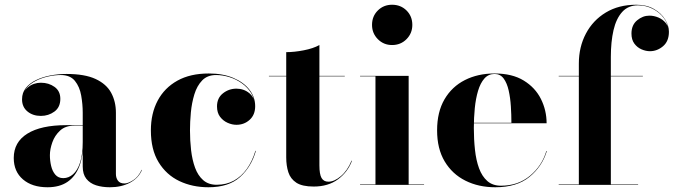

<svg xmlns="http://www.w3.org/2000/svg" viewBox="-20 -780 2842 810"><path d="M443.5 10Q411.5 10 385.5 1.8Q359.5 -6.5 344.2 -25.8Q329 -45 329 -77.5V-304.5Q329 -340.5 322.5 -377.2Q316 -414 296 -438.8Q276 -463.5 236 -463.5Q211.5 -463.5 183.8 -457.5Q156 -451.5 131.2 -439Q106.5 -426.5 90.8 -407.2Q75 -388 75 -361H74Q74 -392.5 97.8 -411.8Q121.5 -431 152.5 -431Q185.5 -431 210 -413.5Q234.5 -396 234.5 -363Q234.5 -327.5 209.5 -309.2Q184.5 -291 152.5 -291Q118.5 -291 95.8 -309.8Q73 -328.5 73 -361Q73 -389 89.2 -409.2Q105.5 -429.5 132.8 -442.5Q160 -455.5 193.5 -461.8Q227 -468 261 -468Q337.5 -468 383.2 -446.8Q429 -425.5 449 -388.5Q469 -351.5 469 -304.5V-46Q469 -29.5 477.5 -17.8Q486 -6 505.5 -6Q520 -6 541.8 -19.8Q563.5 -33.5 577.5 -63.5L579 -63Q564 -28 527.8 -9Q491.5 10 443.5 10ZM180.5 10Q115.5 10 76.8 -23.2Q38 -56.5 38 -113.5Q38 -180.5 95.5 -216.2Q153 -252 259.5 -252H375.5V-250H294Q256 -250 233.5 -229.2Q211 -208.5 200.8 -179.5Q190.5 -150.5 190.5 -125.5Q190.5 -102 195.8 -79.8Q201 -57.5 213.5 -43Q226 -28.5 247 -28.5Q269.5 -28.5 288.2 -44.8Q307 -61 318 -94.8Q329 -128.5 329 -180.5H331Q331 -121 314.5 -78.2Q298 -35.5 264.8 -12.8Q231.5 10 180.5 10Z M859.5 10Q791.5 10 736.5 -16.2Q681.5 -42.5 649 -95.8Q616.5 -149 616.5 -230Q616.5 -301.5 645.2 -355.5Q674 -409.5 728.5 -439.8Q783 -470 861 -470Q920 -470 964 -451.5Q1008 -433 1032.2 -401.8Q1056.5 -370.5 1056.5 -332Q1056.5 -295.5 1033.2 -274.5Q1010 -253.5 977.5 -253.5Q959 -253.5 940 -262Q921 -270.5 908.2 -287.5Q895.5 -304.5 895.5 -331Q895.5 -366.5 920.5 -386.2Q945.5 -406 977.5 -406Q1008.5 -406 1032 -386.8Q1055.5 -367.5 1055.5 -332H1054.5Q1054.5 -362.5 1039.8 -386.8Q1025 -411 1001 -428.2Q977 -445.5 948.2 -454.5Q919.5 -463.5 891.5 -463.5Q855 -463.5 833 -440.8Q811 -418 800 -382Q789 -346 785.2 -305.8Q781.5 -265.5 781.5 -230Q781.5 -187 786.2 -146Q791 -105 803 -72.2Q815 -39.5 837.2 -20Q859.5 -0.5 894 -0.5Q935 -0.5 967 -18.2Q999 -36 1021.8 -68.2Q1044.5 -100.5 1057.5 -143.5H1059.5Q1040 -75.5 992.2 -32.8Q944.5 10 859.5 10Z M1303.5 7Q1255 7 1230.2 -9.2Q1205.5 -25.5 1196.5 -53.2Q1187.5 -81 1187.5 -116V-560Q1221.5 -560 1261.5 -567.8Q1301.5 -575.5 1327.5 -590V-82.5Q1327.5 -45 1336.5 -29.2Q1345.5 -13.5 1365.5 -13.5Q1390.5 -13.5 1418.2 -37Q1446 -60.5 1463 -102H1465Q1447 -54 1405.8 -23.5Q1364.5 7 1303.5 7ZM1114.5 -458V-460H1434.5V-458Z M1634 -590Q1598.5 -590 1574 -614.8Q1549.5 -639.5 1549.5 -675Q1549.5 -711.5 1574 -735.8Q1598.5 -760 1634 -760Q1670.5 -760 1695 -735.8Q1719.5 -711.5 1719.5 -675Q1719.5 -639.5 1695 -614.8Q1670.5 -590 1634 -590ZM1704 -460V-2H1769V0H1499V-2H1564V-458H1499V-460Z M2069.5 10Q1999 10 1943.5 -17.8Q1888 -45.5 1856 -99Q1824 -152.5 1824 -230Q1824 -307.5 1855.2 -361Q1886.5 -414.5 1941.2 -442.2Q1996 -470 2066.5 -470Q2141 -470 2189.5 -440.2Q2238 -410.5 2262 -362.5Q2286 -314.5 2286 -260H1891V-262H2137.5Q2137.5 -295.5 2135.2 -331.2Q2133 -367 2126 -398.2Q2119 -429.5 2104.8 -448.8Q2090.5 -468 2066.5 -468Q2040.5 -468 2023.5 -448.8Q2006.5 -429.5 1996.8 -396.8Q1987 -364 1983 -323.5Q1979 -283 1979 -240Q1979 -192 1983.8 -148Q1988.5 -104 2001 -70Q2013.5 -36 2036 -16.2Q2058.5 3.5 2093.5 3.5Q2165.5 3.5 2216 -38.5Q2266.5 -80.5 2285 -143H2287Q2267.5 -78 2214 -34Q2160.5 10 2069.5 10Z M2422 0V-511.5Q2422 -582 2451.8 -638.2Q2481.5 -694.5 2535.8 -727.2Q2590 -760 2664 -760Q2708 -760 2738.8 -742.2Q2769.5 -724.5 2785.8 -698.2Q2802 -672 2802 -646Q2802 -606 2777.2 -585Q2752.5 -564 2722 -564Q2704.5 -564 2686.5 -571.8Q2668.5 -579.5 2656.2 -596Q2644 -612.5 2644 -638.5Q2644 -674.5 2667.8 -694.2Q2691.5 -714 2719.5 -714Q2739 -714 2757.8 -706Q2776.5 -698 2788.8 -682.8Q2801 -667.5 2801 -646H2800Q2800 -676.5 2782 -701.8Q2764 -727 2734.8 -742.2Q2705.5 -757.5 2671.5 -757.5Q2630 -757.5 2604.8 -729.5Q2579.5 -701.5 2568.2 -652.5Q2557 -603.5 2557 -540V0ZM2337 0V-2H2672V0ZM2337 -458V-460H2692V-458Z"/></svg>

Font: Bodoni Moda 96pt
Style: Bold
Weight: 700
Version: Version 2.005